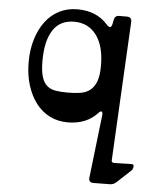

<svg xmlns="http://www.w3.org/2000/svg" viewBox="-58 -611 837 971"><g transform="rotate(5 360.5 -126.0)"><path d="M142 -286Q142 -236 150.5 -206.5Q159 -177 176.5 -161Q194 -145 220.5 -140.5Q247 -136 283 -136Q319 -136 347.5 -140.5Q376 -145 396.5 -161Q417 -177 428 -206.5Q439 -236 439 -286Q439 -386 398 -441Q357 -496 285 -496Q213 -496 177.5 -441Q142 -386 142 -286ZM467 -36Q469 -53 462.5 -55.5Q456 -58 445 -45Q389 14 296 14Q246 14 205 -6.5Q164 -27 135 -65Q106 -103 89.5 -155.5Q73 -208 73 -273Q73 -337 89.5 -390Q106 -443 135 -481Q164 -519 205 -539.5Q246 -560 296 -560Q393 -560 449 -497Q473 -470 479 -503L483 -523Q487 -545 509 -545H548Q573 -545 572 -520L536 167Q535 177 535 187.5Q535 198 549 198L638 196Q649 196 647.5 209Q646 222 637 230L567 295Q553 307 537 307L453 308Q427 308 430 282Z"/></g></svg>

Font: OpenDyslexic 3
Style: Regular
Weight: 400
Designer: Abelardo Gonzalez
Version: Version 1.000;PS 001.001;hotconv 1.0.56